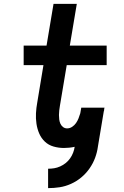

<svg xmlns="http://www.w3.org/2000/svg" viewBox="-20 -755 640 990"><path d="M228 215V115Q244 115 259.5 112.5Q275 110 290.5 103Q306 96 319 85.5Q332 75 341.5 61.5Q351 48 357 32.5Q363 17 365 2Q352 5 337.5 6.5Q323 8 310 8Q282 8 256 0.5Q230 -7 211.5 -24.5Q193 -42 182.5 -66Q172 -90 168 -117Q164 -144 165.5 -171.5Q167 -199 172 -226L204 -419H102V-520H220L256 -735H376L340 -520H530V-419H324L289 -210Q287 -198 285.5 -186Q284 -174 284 -162Q284 -150 285.5 -138.5Q287 -127 291.5 -117Q296 -107 305 -100Q314 -93 326 -93Q340 -93 352 -101Q364 -109 372 -120.5Q380 -132 385 -145Q390 -158 394 -171L399 -200H519Q518 -197 517.5 -194.5Q517 -192 517 -190Q517 -187 516.5 -184.5Q516 -182 515 -180L485 0Q481 30 470.5 58.5Q460 87 442 113Q424 139 399.5 159.5Q375 180 346 193Q317 206 287.5 210.5Q258 215 228 215Z"/></svg>

Font: Iosevka Etoile Oblique
Style: Bold
Weight: 700
Italic angle: -9°
Designer: Belleve Invis
Foundry: Belleve Invis
Version: Version 15.5.2; ttfautohint (v1.8.4)